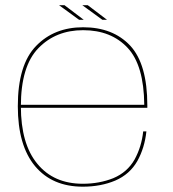

<svg xmlns="http://www.w3.org/2000/svg" viewBox="-20 -698 650 722"><path d="M291.5 4V-7Q182 -7 120.5 -82Q58.5 -156.5 58.5 -298.5Q58.5 -449.5 124.5 -517Q190 -584.5 292.5 -584.5Q398 -584.5 460 -518Q521 -453 522.5 -304H53.5V-292.5H534Q534 -298 534 -301.5Q534 -457 469.5 -526.5Q404.5 -595.5 292.5 -595.5Q184 -595.5 116 -525.5Q47 -455 47 -298.5Q47 -151 112 -73Q176.5 4 291.5 4ZM291.5 -7V4Q359 4 413.5 -19Q468 -42.5 496.5 -92.5Q524 -142 530.5 -204H518.5Q512.5 -146.5 486 -98Q458.5 -50 406 -28Q353.5 -7 291.5 -7ZM365 -623.5H382.5L310 -678.5H289.5ZM277.5 -623.5H295L222.5 -678.5H202Z"/></svg>

Font: Anybody SemiExpanded Thin
Style: Regular
Weight: 250
Width: 6
Version: Version 1.113;gftools[0.9.25]